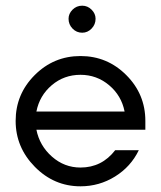

<svg xmlns="http://www.w3.org/2000/svg" viewBox="-20 -644 566 675"><path d="M269 -529Q249 -529 235 -543.5Q221 -558 221 -578Q221 -596 235 -610Q249 -624 269 -624Q288 -624 302 -610Q316 -596 316 -578Q316 -558 302 -543.5Q288 -529 269 -529ZM491 -219V-188H108Q119 -132 162.5 -93.5Q206 -55 263 -55Q338 -55 385 -116H468Q440 -58 384.5 -23.5Q329 11 263 11Q170 11 102.5 -57.5Q35 -126 35 -219Q35 -313 102 -380Q169 -447 263 -447Q357 -447 424 -380Q491 -313 491 -219ZM263 -381Q205 -381 162 -344.5Q119 -308 108 -252H418Q407 -308 363.5 -344.5Q320 -381 263 -381Z"/></svg>

Font: Arcon
Style: Regular
Weight: 400
Designer: M. Zarth
Foundry: martin zarth - visuelle & digitale kommunikation
Version: Version 1.131;PS 001.131;hotconv 1.0.70;makeotf.lib2.5.58329